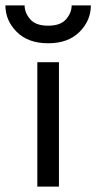

<svg xmlns="http://www.w3.org/2000/svg" viewBox="-48 -690 356 710"><path d="M-28 -670H43Q43 -643 63.5 -619Q84 -595 130 -595Q176 -595 196.5 -619Q217 -643 217 -670H288Q288 -614 246 -572Q204 -530 130 -530Q56 -530 14 -572Q-28 -614 -28 -670ZM90 -460H170V0H90Z"/></svg>

Font: renner_400book
Style: Book
Weight: 400
Version: Version 003.000 ; ttfautohint (v0.97) -l 8 -r 50 -G 200 -x 1